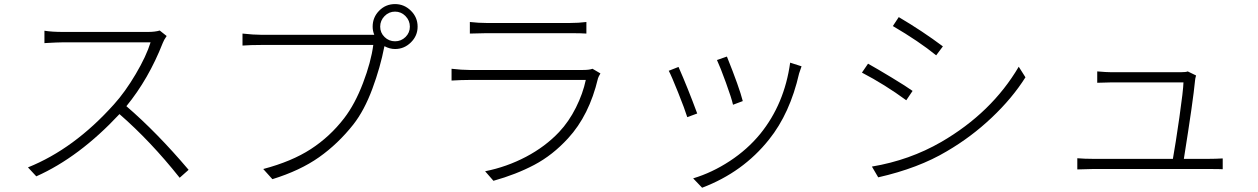

<svg xmlns="http://www.w3.org/2000/svg" viewBox="-20 -837 6040 922"><path d="M747.1 -690.4 780.3 -664.1Q766.6 -644.5 761.7 -630.9Q693.4 -457 586.9 -327.1Q733.4 -201.2 885.7 -21.5L842.8 16.6Q703.1 -159.2 553.7 -289.1Q360.4 -82 154.3 9.8L114.3 -33.2Q335.9 -122.1 527.3 -335.9Q581.1 -395.5 631.8 -481.4Q682.6 -567.4 703.1 -633.8H284.2Q269.5 -633.8 248 -632.8Q226.6 -631.8 210.4 -630.9Q194.3 -629.9 193.4 -629.9V-689.5Q228.5 -683.6 284.2 -683.6H689.5Q724.6 -683.6 747.1 -690.4Z M1826.7 -659.2Q1847.7 -638.7 1877 -638.7Q1906.2 -638.7 1927.2 -659.2Q1948.2 -679.7 1948.2 -709Q1948.2 -738.3 1927.2 -759.8Q1906.2 -781.2 1877 -781.2Q1847.7 -781.2 1826.7 -759.8Q1805.7 -738.3 1805.7 -709Q1805.7 -679.7 1826.7 -659.2ZM1234.4 -669.9H1757.8H1777.3Q1769.5 -688.5 1769.5 -709Q1769.5 -753.9 1800.8 -785.6Q1832 -817.4 1877 -817.4Q1920.9 -817.4 1953.1 -785.6Q1985.4 -753.9 1985.4 -709Q1985.4 -665 1953.1 -633.3Q1920.9 -601.6 1877 -601.6Q1851.6 -601.6 1826.2 -615.2L1825.2 -611.3Q1806.6 -514.6 1768.1 -410.6Q1729.5 -306.6 1676.8 -239.3Q1603.5 -146.5 1512.2 -82Q1420.9 -17.6 1288.1 23.4L1244.1 -25.4Q1380.9 -61.5 1472.7 -121.1Q1564.5 -180.7 1632.8 -269.5Q1684.6 -336.9 1723.1 -438Q1761.7 -539.1 1772.5 -621.1H1233.4Q1183.6 -621.1 1144.5 -618.2V-675.8Q1197.3 -669.9 1234.4 -669.9Z M2825.2 -506.8 2863.3 -484.4Q2853.5 -467.8 2851.6 -460.9Q2809.6 -283.2 2708 -172.9Q2633.8 -91.8 2545.9 -45.4Q2458 1 2349.6 31.2L2309.6 -14.6Q2413.1 -35.2 2505.9 -84Q2598.6 -132.8 2665 -203.1Q2711.9 -252.9 2745.6 -320.3Q2779.3 -387.7 2793 -453.1H2234.4Q2197.3 -453.1 2148.4 -450.2V-506.8Q2197.3 -501 2234.4 -501H2780.3Q2810.5 -501 2825.2 -506.8ZM2236.3 -675.8V-731.4Q2278.3 -726.6 2317.4 -726.6H2715.8Q2758.8 -726.6 2795.9 -731.4V-675.8Q2773.4 -677.7 2714.8 -677.7H2317.4Q2289.1 -677.7 2236.3 -675.8Z M3422.9 -548.8 3470.7 -565.4Q3530.3 -417 3546.9 -351.6L3500 -334Q3493.2 -365.2 3465.8 -440.4Q3438.5 -515.6 3422.9 -548.8ZM3774.4 -536.1 3829.1 -518.6Q3826.2 -511.7 3817.4 -484.4Q3773.4 -292 3672.9 -167Q3547.9 -9.8 3351.6 64.5L3308.6 19.5Q3399.4 -7.8 3484.4 -63.5Q3569.3 -119.1 3630.9 -194.3Q3747.1 -337.9 3774.4 -536.1ZM3191.4 -497.1 3238.3 -515.6Q3282.2 -416 3328.1 -292L3280.3 -274.4Q3268.6 -312.5 3236.3 -393.1Q3204.1 -473.6 3191.4 -497.1Z M4267.6 -711.9 4295.9 -754.9Q4410.2 -687.5 4507.8 -614.3L4475.6 -571.3Q4392.6 -638.7 4267.6 -711.9ZM4197.3 14.6 4167 -37.1Q4347.7 -67.4 4500 -155.3Q4742.2 -295.9 4872.1 -516.6L4904.3 -465.8Q4840.8 -365.2 4742.2 -272Q4643.6 -178.7 4526.4 -110.4Q4390.6 -29.3 4197.3 14.6ZM4119.1 -488.3 4148.4 -531.2Q4190.4 -507.8 4262.2 -464.4Q4334 -420.9 4362.3 -400.4L4332 -355.5Q4229.5 -430.7 4119.1 -488.3Z M5665 -74.2H5785.2Q5816.4 -74.2 5851.6 -76.2V-24.4Q5835.9 -25.4 5788.1 -25.4H5226.6Q5204.1 -25.4 5153.3 -23.4V-77.1Q5188.5 -74.2 5226.6 -74.2H5612.3Q5625 -144.5 5643.6 -273.9Q5662.1 -403.3 5663.1 -441.4H5318.4Q5293.9 -441.4 5249 -439.5V-494.1Q5293.9 -490.2 5317.4 -490.2H5649.4Q5675.8 -490.2 5683.6 -494.1L5723.6 -474.6Q5718.8 -457 5718.8 -451.2Q5710 -356.4 5665 -74.2Z"/></svg>

Font: Gen Shin Gothic Monospace Light
Style: Regular
Weight: 300
Designer: [Source Han Sans]
Ryoko NISHIZUKA  (kana & ideographs); Paul D. Hunt (Latin, Greek & Cyrillic); Wenlong ZHANG  (bopomofo
Version: Version 1.002.20150607